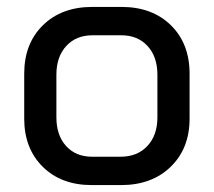

<svg xmlns="http://www.w3.org/2000/svg" viewBox="-20 -527 618 555"><path d="M50 -184V-314Q50 -401 104 -454Q158 -507 247 -507H331Q420 -507 474 -454Q528 -401 528 -314V-184Q528 -98 473.5 -45Q419 8 330 8H245Q157 8 103.5 -45Q50 -98 50 -184ZM329 -74Q377 -74 406 -105Q435 -136 435 -188V-311Q435 -363 406.5 -394Q378 -425 331 -425H247Q200 -425 171.5 -394Q143 -363 143 -311V-188Q143 -136 171 -105Q199 -74 246 -74Z"/></svg>

Font: Bai Jamjuree Medium
Style: Regular
Weight: 500
Version: Version 1.000; ttfautohint (v1.6)